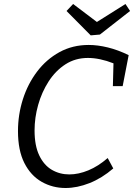

<svg xmlns="http://www.w3.org/2000/svg" viewBox="-20 -932 671 961"><path d="M308 9Q243 9 188.5 -22Q134 -53 102 -116Q70 -179 70 -276Q70 -358 94.5 -435Q119 -512 165.5 -573.5Q212 -635 277.5 -671Q343 -707 424 -707Q469 -707 520 -694.5Q571 -682 624 -656L594 -501H545L548 -615Q479 -642 420 -642Q357 -642 307.5 -610Q258 -578 223.5 -524.5Q189 -471 171 -407Q153 -343 153 -279Q153 -203 176.5 -154Q200 -105 239.5 -82Q279 -59 327 -59Q373 -59 422.5 -79.5Q472 -100 519 -141L547 -89Q490 -40 428 -15.5Q366 9 308 9ZM608 -912 631 -877 480 -759 434 -755 313 -877 346 -912 465 -822Z"/></svg>

Font: Bitter
Style: Italic
Weight: 400
Italic angle: -9°
Designer: Sol Matas, and Bitter project Authors
Foundry: Sol Matas
Version: Version 2.001